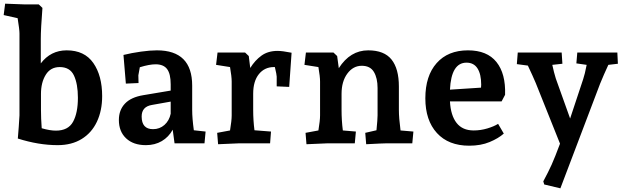

<svg xmlns="http://www.w3.org/2000/svg" viewBox="-28 -780 3404 1045"><path d="M69 -26 74 -89 78 -152V-598Q78 -619 68 -681L-8 -698L0 -760L107 -756H183L203 -737Q194 -622 194 -568V-435Q248 -506 335 -506Q432 -506 480 -437Q528 -368 528 -257Q528 -178 499.5 -117.5Q471 -57 416.5 -23.5Q362 10 286 10Q182 10 69 -26ZM199 -82Q244 -69 276 -69Q343 -69 369.5 -117Q396 -165 396 -248Q396 -323 374.5 -369Q353 -415 297 -415Q247 -415 221 -373Q195 -331 195 -269V-182Q195 -136 199 -82Z M619 -127Q619 -181 652 -216Q685 -251 752 -262L901 -287V-321Q901 -378 881.5 -404Q862 -430 819 -430Q785 -430 733 -414L725 -370L726 -328L657 -325L644 -481Q689 -492 739 -499Q789 -506 826 -506Q1018 -506 1018 -314V-182Q1018 -136 1027 -71L1091 -64L1085 0H922L912 -74Q890 -34 852.5 -12Q815 10 766 10Q698 10 658.5 -27Q619 -64 619 -127ZM805 -77Q841 -77 867 -100Q893 -123 901 -161V-227L800 -209Q743 -200 743 -146Q743 -77 805 -77Z M1154 -57 1224 -70Q1233 -124 1233 -152V-336Q1233 -363 1224 -415L1148 -427L1156 -494H1306L1326 -475L1334 -410Q1360 -452 1395.5 -477.5Q1431 -503 1483 -503Q1509 -503 1559 -493L1546 -307L1478 -310V-363Q1478 -373 1468 -415H1463Q1412 -415 1381 -376.5Q1350 -338 1350 -270V-182Q1350 -125 1357 -71L1447 -64L1442 0H1275Q1257 0 1159 5Z M1635 -57 1705 -70Q1714 -124 1714 -152V-336Q1714 -363 1705 -415L1629 -427L1637 -494H1787L1807 -475L1816 -409Q1878 -506 1976 -506Q2063 -506 2103 -456Q2143 -406 2143 -309V-182Q2143 -138 2152 -70L2222 -64L2216 0H2078Q2058 0 1965 5L1960 -57L2021 -71Q2027 -131 2027 -152V-301Q2027 -355 2007 -388.5Q1987 -422 1941 -422Q1894 -422 1862.5 -379.5Q1831 -337 1831 -269V-182Q1831 -124 1838 -70L1909 -64L1903 0H1756Q1738 0 1640 5Z M2287 -245Q2287 -367 2348.5 -436.5Q2410 -506 2519 -506Q2623 -506 2674 -442.5Q2725 -379 2721 -264L2702 -228H2421Q2425 -152 2457 -111Q2489 -70 2550 -70Q2588 -70 2624.5 -81Q2661 -92 2683 -106L2714 -53Q2685 -27 2637 -7Q2589 13 2526 13Q2413 13 2350 -56Q2287 -125 2287 -245ZM2590 -303Q2591 -308 2591 -319Q2591 -376 2571 -407.5Q2551 -439 2511 -439Q2428 -439 2421 -292Z M2934 224 2929 207Q2957 155 2974.5 116Q2992 77 3020 2L2888 -328Q2872 -366 2845 -423L2785 -431L2790 -494H3029L3033 -433L2978 -427Q2987 -385 2997 -353L3075 -135L3146 -349Q3155 -375 3165 -427L3109 -435L3114 -494H3332L3335 -433L3283 -427Q3258 -373 3238 -324L3022 245Z"/></svg>

Font: Andada Pro
Style: Bold
Weight: 700
Designer: Carolina Giovagnoli
Foundry: Huerta Tipografica
Version: Version 3.005; ttfautohint (v1.8.4)